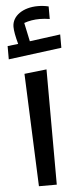

<svg xmlns="http://www.w3.org/2000/svg" viewBox="-74 -942 393 973"><g transform="rotate(-5 122.5 -455.0)"><path d="M173.3 -586.4 60.1 -573.7 83.5 0H174.3ZM211.9 -903.3C193.8 -907.7 175.3 -909.7 156.7 -909.7C83 -909.7 25.4 -872.1 25.4 -815.9C25.4 -795.9 30.8 -766.1 41.5 -727.5L-12.7 -721.2V-653.8L257.8 -689V-756.8L101.6 -735.8L81.5 -830.6C106 -839.4 132.3 -843.8 161.1 -843.8C177.2 -843.8 194.3 -842.3 211.9 -839.4Z"/></g></svg>

Font: SG Kara
Style: Regular
Weight: 400
Designer: Damoon Khanjanzadeh
Version: Version 1.000